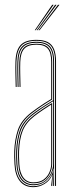

<svg xmlns="http://www.w3.org/2000/svg" viewBox="-20 -770 310 795"><path d="M208 0V-514Q208 -560.8 190.1 -580.9Q172.2 -601 131 -601Q87 -601 68.2 -580.2Q49.5 -559.5 48 -514Q47.2 -490.8 47.8 -463.8Q48.2 -436.8 49 -410H45Q44.2 -436.8 43.8 -464.5Q43.2 -492.2 44 -514Q45.5 -562.8 65.6 -583.9Q85.8 -605 131 -605Q160 -605 177.8 -595.8Q195.5 -586.5 203.8 -566.5Q212 -546.5 212 -514V0ZM118 -7Q147.5 -7 165.5 -21Q183.5 -35 191.8 -54.8Q200 -74.5 200 -91.2V-350.8Q182.8 -340.8 159.2 -325.2Q135.8 -309.8 117.2 -295.2Q79.8 -266.2 66.4 -230.5Q53 -194.8 51 -144.8Q50.5 -129.5 50.8 -121.5Q51 -113.5 52 -90.5Q54 -50.2 71.2 -28.6Q88.5 -7 118 -7ZM118 -11Q90.8 -11 74.4 -31.1Q58 -51.2 56 -90.8Q55 -109.5 54.8 -120Q54.5 -130.5 55 -144.8Q57 -198.2 71.4 -232.1Q85.8 -266 120.2 -292.5Q136.2 -305 157 -319Q177.8 -333 196 -343.8V-91.2Q196 -74.5 188.5 -55.8Q181 -37 163.9 -24Q146.8 -11 118 -11ZM118 -15Q144.8 -15 161 -27.1Q177.2 -39.2 184.6 -57Q192 -74.8 192 -91.2V-336.8Q177.5 -327.8 158.6 -315.1Q139.8 -302.5 122.2 -289Q87.5 -262 74.2 -228.6Q61 -195.2 59 -144.5Q58.5 -129.8 58.8 -122Q59 -114.2 60 -90.8Q62 -54.5 77 -34.8Q92 -15 118 -15ZM118 5Q81.8 5 62 -20.2Q42.2 -45.5 40 -90Q39 -108.5 38.8 -120.2Q38.5 -132 39 -145Q40.8 -192 53.9 -231.8Q67 -271.5 110 -304.8Q121.5 -313.5 135 -323Q148.5 -332.5 163 -342Q177.5 -351.5 192 -360V-514Q192 -552 177.9 -568.5Q163.8 -585 131 -585Q96 -585 80.6 -568.2Q65.2 -551.5 64 -513.5Q63.2 -490.8 63.8 -465.6Q64.2 -440.5 65 -410H61Q60.2 -438 59.8 -465.1Q59.2 -492.2 60 -513.5Q61.2 -552.2 76.9 -570.6Q92.5 -589 131 -589Q166 -589 181 -571.6Q196 -554.2 196 -514V-357.8Q174 -344.8 152.4 -330.2Q130.8 -315.8 112 -301.2Q71.2 -269.5 58 -231.1Q44.8 -192.8 43 -145Q42.5 -129.8 42.8 -121.5Q43 -113.2 44 -90.2Q46.2 -46.2 65.5 -22.6Q84.8 1 118 1Q146.2 1 168 -14.6Q189.8 -30.2 198.8 -57.5H199.8L196.5 -6V0H192.2V-4.8L196.8 -44.5H195.8Q186.2 -21.8 164.4 -8.4Q142.5 5 118 5ZM200.2 0V-10L201.8 -72.2H200.8Q196.2 -45.8 173.9 -24.4Q151.5 -3 118 -3Q86.2 -3 68.2 -25.6Q50.2 -48.2 48 -90.5Q47 -109 46.8 -120Q46.5 -131 47 -144.8Q48.8 -191.8 61.4 -229.2Q74 -266.8 115 -298.5Q128.2 -308.8 143.4 -319Q158.5 -329.2 173.2 -338.6Q188 -348 200 -355V-514Q200 -556.5 184 -574.8Q168 -593 131 -593Q92.2 -593 74.8 -574.6Q57.2 -556.2 56 -513.8Q55.2 -490.5 55.8 -463.8Q56.2 -437 57 -410H53Q52.2 -437.5 51.8 -464.9Q51.2 -492.2 52 -513.8Q53.2 -557.8 71.4 -577.4Q89.5 -597 131 -597Q170 -597 187 -577.8Q204 -558.5 204 -514V0ZM124 -645 196 -750H202L128 -645ZM140 -645 220 -750H226L144 -645ZM132 -645 208 -750H214L136 -645Z"/></svg>

Font: Big Shoulders Inline Display Thin Thin
Style: Regular
Weight: 250
Version: Version 2.002